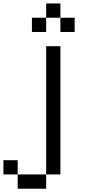

<svg xmlns="http://www.w3.org/2000/svg" viewBox="-20 -937 540 1123"><path d="M0 83.3V0H83.3V83.3ZM83.3 83.3H250V166.7H83.3ZM250 -916.7H333.3V-833.3H250ZM166.7 -750V-833.3H250V-750ZM250 83.3V-666.7H333.3V83.3ZM333.3 -833.3H416.7V-750H333.3Z"/></svg>

Font: Galmuri11 Regular
Style: Regular
Weight: 400
Designer: Minseo Lee (Quiple)
Version: Version 2.356;hotconv 1.1.0;makeotfexe 2.6.0 DEVELOPMENT